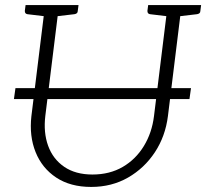

<svg xmlns="http://www.w3.org/2000/svg" viewBox="-20 -729 814 758"><path d="M35 -338 41 -381H734L728 -338ZM340 9Q258 9 202 -28Q146 -65 120.5 -128.5Q95 -192 104 -271L158 -709H213L159 -272Q151 -206 170 -153.5Q189 -101 233.5 -70.5Q278 -40 345 -40Q413 -40 464.5 -70Q516 -100 548 -152.5Q580 -205 588 -271L642 -709H697L643 -271Q633 -191 591.5 -128Q550 -65 485.5 -28Q421 9 340 9ZM175 -709 163 -664 88 -673Q83 -674 80.5 -677Q78 -680 78 -686L81 -709ZM290 -709 287 -686Q287 -680 283.5 -677Q280 -674 274 -673L197 -664V-709ZM659 -709 647 -664 572 -673Q567 -674 564.5 -677Q562 -680 562 -686L565 -709ZM774 -709 771 -686Q771 -680 767.5 -677Q764 -674 758 -673L681 -664V-709Z"/></svg>

Font: Aleo Light
Style: Italic
Weight: 300
Italic angle: -7°
Designer: Alessio Laiso
Foundry: Alessio Laiso
Version: Version 2.001;gftools[0.9.29]